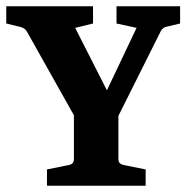

<svg xmlns="http://www.w3.org/2000/svg" viewBox="-29 -593 598 613"><path d="M226 -191 57 -492Q50 -504 36 -507L-9 -518V-573H268V-518L211 -504L332 -266H294L407 -504L343 -518V-573H546V-518L504 -508Q497 -507 492 -503Q487 -499 484 -493L333 -191ZM121 0V-52L190 -66Q207 -69 207 -85V-241H349V-85Q349 -69 367 -66L436 -52V0Z"/></svg>

Font: Yrsa
Style: Regular
Weight: 400
Designer: Anna Giedrys (Yrsa+Rasa design), David Brezina (Yrsa art-direction, Rasa art-direction, design)
Foundry: Rosetta Type Foundry
Version: Version 2.004